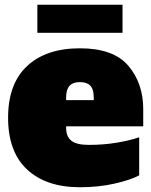

<svg xmlns="http://www.w3.org/2000/svg" viewBox="-20 -773 634 807"><path d="M14 -278Q14 -421 94 -495.5Q174 -570 316 -570Q457 -570 519.5 -496.5Q582 -423 582 -314V-242H258V-236Q258 -199 280 -181.5Q302 -164 353 -164Q414 -164 469 -173Q524 -182 565 -196V-36Q530 -17 462.5 -1.5Q395 14 316 14Q174 14 94 -60.5Q14 -135 14 -278ZM374 -352V-364Q374 -398 359.5 -413Q345 -428 316 -428Q287 -428 272.5 -412.5Q258 -397 258 -364V-352ZM137 -635V-753H495V-635Z"/></svg>

Font: Alfa Slab One
Style: Regular
Weight: 400
Designer: JM Sole
Foundry: JM Sole
Version: Version 2.000